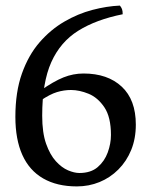

<svg xmlns="http://www.w3.org/2000/svg" viewBox="-20 -658 546 687"><path d="M409 -638Q414 -632 416.5 -625.5Q419 -619 419 -607Q324 -588 260 -548Q196 -508 163.5 -435.5Q131 -363 131 -244Q131 -183 145 -143.5Q159 -104 180 -81Q201 -58 223.5 -48.5Q246 -39 264 -39Q305 -39 329.5 -60Q354 -81 365.5 -112.5Q377 -144 377 -175Q377 -239 353.5 -274Q330 -309 297 -322.5Q264 -336 234 -336Q209 -336 184 -328.5Q159 -321 125 -298V-334Q172 -367 207 -381Q242 -395 279 -395Q365 -395 415.5 -348Q466 -301 466 -212Q466 -162 449.5 -121.5Q433 -81 403.5 -51.5Q374 -22 336 -6.5Q298 9 255 9Q184 9 134.5 -19.5Q85 -48 60 -103.5Q35 -159 35 -240Q35 -329 58.5 -395Q82 -461 121.5 -506.5Q161 -552 210 -580.5Q259 -609 310.5 -622.5Q362 -636 409 -638Z"/></svg>

Font: Vollkorn
Style: Regular
Weight: 400
Designer: Friedrich Althausen
Foundry: Friedrich Althausen
Version: Version 5.001